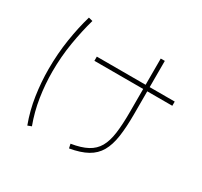

<svg xmlns="http://www.w3.org/2000/svg" viewBox="-166 -996 1333 1268"><g transform="rotate(30 500.0 -362.0)"><path d="M491 43 484 11Q559 -1 605.5 -26Q652 -51 676.5 -94Q701 -137 710 -204Q719 -271 719 -367V-542H347V-574H719V-774H750V-574H941V-542H750V-367Q750 -268 739.5 -196Q729 -124 701.5 -76Q674 -28 623 0.5Q572 29 491 43ZM206 39 177 50Q142 -44 127 -144.5Q112 -245 112 -344Q112 -461 129 -570Q146 -679 173 -771L204 -763Q178 -672 160 -564Q142 -456 142 -342Q142 -246 157 -149Q172 -52 206 39Z"/></g></svg>

Font: Murecho ExtraLight
Style: Regular
Weight: 200
Designer: Neil Summerour
Foundry: Positype
Version: Version 1.010; ttfautohint (v1.8.3)